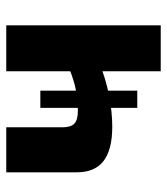

<svg xmlns="http://www.w3.org/2000/svg" viewBox="20 -554 534 614"><g transform="rotate(-90 287.0 -247.0)"><path d="M187 -494V-313Q187 -287 199 -276Q211 -265 239 -265Q272 -265 304.5 -271Q337 -277 378 -294L393 -197Q344 -176 290 -165.5Q236 -155 189 -155Q115 -155 79 -183Q43 -211 43 -268V-494ZM513 -494V0H366V-494ZM249 -75V-385H304V-75Z"/></g></svg>

Font: Exo 2
Style: Bold
Weight: 700
Designer: Natanael Gama
Foundry: Natanael Gama
Version: Version 2.010